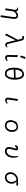

<svg xmlns="http://www.w3.org/2000/svg" viewBox="3152 -3956 991 7334"><g transform="rotate(90 3647.0 -288.5)"><path d="M634 179Q633 187 618 187Q602 187 582 177.5Q562 168 562 155V152Q566 135 570.5 112.5Q575 90 579 65L627 -274Q629 -291 630.5 -306Q632 -321 632 -334Q632 -375 618 -398Q604 -421 569 -421Q551 -421 526.5 -412Q502 -403 478 -385Q454 -367 435.5 -340.5Q417 -314 411 -279L384 -104Q383 -95 380.5 -74Q378 -53 375.5 -31.5Q373 -10 371 1Q370 10 356 10Q340 10 320 0Q300 -10 300 -23V-26Q304 -44 309 -71Q314 -98 316 -112L350 -330Q352 -342 353 -353Q354 -364 354 -374Q354 -405 342 -424Q330 -443 299 -443H289Q279 -443 274 -448.5Q269 -454 269 -461Q269 -471 281 -477Q293 -483 327 -483Q368 -483 393 -464Q418 -445 419 -405Q488 -486 573 -486Q622 -486 649.5 -464Q677 -442 689 -405.5Q701 -369 701 -327Q701 -313 700 -298.5Q699 -284 697 -270L647 73Z M1712 -52Q1723 -52 1736 -54.5Q1749 -57 1757 -63Q1776 -76 1787 -76Q1797 -76 1797 -66Q1797 -54 1781.5 -36.5Q1766 -19 1742 -5.5Q1718 8 1691 8Q1654 8 1627 -17Q1600 -42 1585 -105L1519 -386Q1490 -332 1453 -259Q1416 -186 1372 -97Q1359 -72 1350.5 -48Q1342 -24 1335 -7Q1329 6 1317 6Q1301 6 1284 -9.5Q1267 -25 1267 -39Q1267 -43 1269 -47Q1280 -65 1291.5 -86.5Q1303 -108 1316 -133Q1348 -194 1380 -255.5Q1412 -317 1442.5 -373Q1473 -429 1498 -473L1471 -586Q1464 -617 1454 -630Q1444 -643 1427 -646Q1410 -649 1380 -649H1369Q1359 -649 1354.5 -656.5Q1350 -664 1350 -674Q1350 -688 1357 -701Q1364 -714 1377 -714Q1436 -714 1466 -703.5Q1496 -693 1509.5 -670.5Q1523 -648 1532 -611L1650 -122Q1660 -83 1670.5 -68.5Q1681 -54 1706 -52Z M2155 -752Q2158 -764 2175.5 -764Q2193 -764 2209.5 -754.5Q2226 -745 2226 -732Q2226 -729 2225 -727L2163 -576Q2160 -567 2146.5 -567Q2133 -567 2118.5 -575Q2104 -583 2104 -589.5Q2104 -596 2105 -597ZM2086 -364Q2089 -419 2087 -470Q2088 -479 2099.5 -479Q2111 -479 2126 -474Q2160 -462 2162 -444L2163 -441L2156 -353L2151 -135Q2150 -109 2152.5 -85.5Q2155 -62 2170 -57Q2185 -52 2200 -52Q2244 -52 2273 -76Q2289 -89 2299 -89Q2309 -89 2310.5 -75Q2312 -61 2294 -40Q2276 -19 2246.5 -4Q2217 11 2184 11Q2092 11 2080 -93Q2078 -117 2079 -143Z M2686 -651Q2703 -674 2736.5 -693.5Q2770 -713 2807 -713Q2883 -713 2930.5 -668.5Q2978 -624 3000.5 -543.5Q3023 -463 3023 -354Q3023 -246 2998.5 -162Q2974 -78 2923 -30Q2872 18 2793 18Q2707 18 2657 -28.5Q2607 -75 2586 -155Q2565 -235 2565 -337Q2565 -423 2586 -507Q2607 -591 2646 -646Q2650 -651 2656 -653Q2662 -655 2669 -655Q2681 -655 2686 -651ZM2950 -391Q2948 -466 2933 -524Q2918 -582 2886.5 -615.5Q2855 -649 2803 -649Q2771 -649 2735 -621.5Q2699 -594 2672 -535Q2645 -476 2639 -381ZM2638 -318Q2639 -235 2653 -174Q2667 -113 2700 -79.5Q2733 -46 2791 -46Q2868 -46 2907.5 -120.5Q2947 -195 2950 -328Z M3747 -364Q3751 -387 3755 -417Q3759 -447 3761 -470Q3763 -479 3775 -479Q3786 -479 3799.5 -474Q3813 -469 3823 -461Q3833 -453 3833 -444V-441L3816 -353L3786 -135Q3784 -122 3783 -111.5Q3782 -101 3782 -93Q3782 -62 3796.5 -57Q3811 -52 3824 -52Q3842 -52 3864 -58Q3886 -64 3902 -76Q3919 -89 3929 -89Q3939 -89 3939 -78Q3939 -61 3918.5 -40Q3898 -19 3867 -4Q3836 11 3803 11Q3711 11 3711 -93Q3711 -104 3712 -117Q3713 -130 3715 -143Z M4707 -445Q4727 -460 4755 -473Q4783 -486 4825 -486Q4882 -486 4926 -457Q4970 -428 4994.5 -374.5Q5019 -321 5019 -245Q5019 -197 5003.5 -150.5Q4988 -104 4957.5 -65.5Q4927 -27 4882.5 -4.5Q4838 18 4780 18Q4680 18 4624.5 -42.5Q4569 -103 4569 -207Q4569 -251 4583.5 -294.5Q4598 -338 4618.5 -374Q4639 -410 4659 -432Q4679 -454 4690 -454Q4700 -454 4707 -445ZM4780 -43Q4829 -43 4867.5 -69.5Q4906 -96 4929 -142Q4952 -188 4952 -245Q4952 -328 4919.5 -377Q4887 -426 4819 -426Q4779 -426 4745.5 -407Q4712 -388 4687.5 -356Q4663 -324 4649.5 -285.5Q4636 -247 4636 -208Q4636 -126 4673.5 -84.5Q4711 -43 4780 -43Z M5940 -468Q5940 -478 5946.5 -484Q5953 -490 5960 -490Q5974 -490 5980 -472Q5993 -426 5998.5 -385Q6004 -344 6004 -306Q6004 -245 5988.5 -187Q5973 -129 5942 -82.5Q5911 -36 5863.5 -9Q5816 18 5753 18Q5694 18 5659 -4.5Q5624 -27 5609.5 -62Q5595 -97 5595 -134Q5595 -170 5605 -213.5Q5615 -257 5627.5 -299.5Q5640 -342 5648 -373Q5654 -399 5654 -409Q5654 -424 5642 -424Q5628 -424 5612 -411Q5596 -398 5582 -372Q5577 -364 5566 -364Q5553 -364 5538 -374.5Q5523 -385 5523 -400Q5523 -410 5530 -418Q5559 -454 5585 -470Q5611 -486 5648 -486Q5682 -486 5702 -467Q5722 -448 5722 -409Q5722 -389 5716 -365Q5707 -328 5695 -286Q5683 -244 5674 -205Q5665 -166 5665 -135Q5665 -100 5685.5 -74Q5706 -48 5747 -48Q5755 -48 5777.5 -51.5Q5800 -55 5829 -70.5Q5858 -86 5885 -120Q5912 -154 5930 -214Q5948 -274 5948 -368Q5948 -392 5946 -416.5Q5944 -441 5940 -464Z M7040 -485Q7054 -485 7064.5 -466Q7075 -447 7075 -432Q7075 -418 7064 -418Q7031 -419 7002 -419.5Q6973 -420 6938 -420H6907Q6945 -395 6971 -349Q6997 -303 6997 -244Q6997 -171 6969 -111.5Q6941 -52 6886.5 -17Q6832 18 6752 18Q6693 18 6649 -10Q6605 -38 6581 -86Q6557 -134 6557 -193Q6557 -244 6578 -295.5Q6599 -347 6638 -389Q6677 -431 6731 -456.5Q6785 -482 6852 -482H6934Q6988 -482 7039 -485ZM6862 -420H6848Q6798 -420 6757 -400Q6716 -380 6686.5 -347Q6657 -314 6641 -274Q6625 -234 6625 -193Q6625 -125 6659 -85Q6693 -45 6751 -45Q6810 -45 6849.5 -71Q6889 -97 6909 -140.5Q6929 -184 6929 -238Q6929 -287 6916.5 -326.5Q6904 -366 6872 -397Q6866 -403 6864 -408Q6862 -413 6862 -417Z"/></g></svg>

Font: Moon Stars Kai T
Style: Regular
Weight: 400
Designer: GuiWonder
Version: Version 1.101